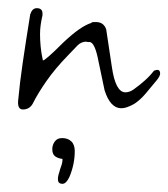

<svg xmlns="http://www.w3.org/2000/svg" viewBox="-20 -275 412 470"><path d="M36 -7Q21 -7 25 -34Q28 -69 35.5 -120.5Q43 -172 54 -240Q59 -255 70 -255Q84 -255 84 -242Q84 -241 84 -238.5Q84 -236 83 -233Q81 -224 79.5 -213.5Q78 -203 78 -191Q78 -177 79.5 -161Q81 -145 85 -127Q91 -127 134 -170Q177 -211 204 -219V-220Q207 -221 210 -221Q213 -221 215 -221Q234 -221 240 -203L254 -110Q263 -49 287 -49Q297 -49 307 -56Q321 -66 334 -77.5Q347 -89 357 -102Q363 -104 365 -104Q372 -104 372 -95Q372 -89 364 -79Q351 -63 337 -46.5Q323 -30 309 -21Q290 -10 277 -10Q250 -10 236 -54L219 -135Q210 -176 196 -172Q195 -172 193.5 -172.5Q192 -173 190 -173Q186 -173 180.5 -171Q175 -169 170 -164L146 -139Q115 -107 94 -77Q73 -47 60 -21Q52 -7 36 -7ZM150 158Q142 175 133 175Q123 175 122 166.5Q121 158 125 147Q127 139 130 131Q133 123 133 114Q123 113 115.5 108Q108 103 108 90Q108 80 114 71.5Q120 63 132 63Q146 63 154.5 71Q163 79 163 95Q163 127 150 158Z"/></svg>

Font: Square Peg
Style: Regular
Weight: 400
Designer: Robert E. Leuschke
Foundry: Robert E. Leuschke
Version: Version 1.010; ttfautohint (v1.8.4.7-5d5b)